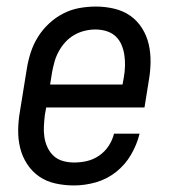

<svg xmlns="http://www.w3.org/2000/svg" viewBox="-20 -558 540 586"><path d="M206 8Q177 8 149.5 2Q122 -4 100 -19Q78 -34 63 -57Q48 -80 41.5 -106.5Q35 -133 35.5 -162Q36 -191 41 -219L62 -349Q66 -374 74 -398.5Q82 -423 96 -445.5Q110 -468 130 -486.5Q150 -505 173.5 -517Q197 -529 222.5 -533.5Q248 -538 273 -538Q301 -538 328.5 -531.5Q356 -525 377.5 -510Q399 -495 413.5 -472Q428 -449 434 -422.5Q440 -396 439.5 -367.5Q439 -339 434 -311L421 -230H121L117 -208Q115 -191 114 -173.5Q113 -156 115.5 -139.5Q118 -123 125 -108Q132 -93 144 -82Q156 -71 172.5 -66.5Q189 -62 206 -62Q226 -62 245.5 -66.5Q265 -71 282.5 -83Q300 -95 311.5 -112.5Q323 -130 328 -150H406Q398 -117 380 -86Q362 -55 334 -33Q306 -11 272.5 -1.5Q239 8 206 8ZM133 -300H354L358 -322Q361 -339 361.5 -356.5Q362 -374 359.5 -390.5Q357 -407 350.5 -422Q344 -437 332.5 -447.5Q321 -458 305 -463Q289 -468 271 -468Q255 -468 238.5 -464Q222 -460 207 -451.5Q192 -443 180 -430Q168 -417 159.5 -401.5Q151 -386 146.5 -370Q142 -354 139 -338Z"/></svg>

Font: Iosevka Slab Oblique
Style: Regular
Weight: 400
Italic angle: -9°
Monospace: yes
Designer: Belleve Invis
Foundry: Belleve Invis
Version: Version 11.1.1; ttfautohint (v1.8.3)